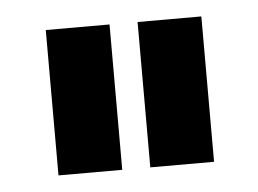

<svg xmlns="http://www.w3.org/2000/svg" viewBox="-31 -788 403 300"><g transform="rotate(-5 170.5 -638.0)"><path d="M194 -752H294V-524H194ZM50 -752H150V-524H50Z"/></g></svg>

Font: Transit CAT
Style: Regular
Weight: 400
Designer: Peter Wiegel
Foundry: Peter Wiegel
Version: 1.000